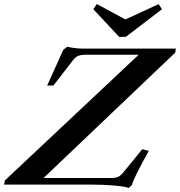

<svg xmlns="http://www.w3.org/2000/svg" viewBox="-81 -900 877 936"><path d="M500 -720.2 374 -855 390.6 -880.4 530.3 -805.2 692.4 -879.9 708.5 -855 532.2 -720.2ZM546.9 16.1Q526.9 8.8 475.1 4.4Q423.3 0 367.7 0H-61L-57.1 -20.5L595.2 -633.3H336.9Q316.9 -633.3 302.5 -628.4Q288.1 -623.5 276.9 -608.9L179.2 -482.9H148.9L227.5 -657.2L246.6 -671.9Q289.6 -663.1 320.8 -663.1H776.4L772.9 -643.1L131.3 -32.2H460.9Q482.4 -32.2 495.4 -38.3Q508.3 -44.4 521.5 -61L612.3 -172.4L644.5 -164.6Q569.8 -30.8 562 2Z"/></svg>

Font: Elstob SemiBold
Style: Italic
Weight: 600
Italic angle: -20°
Designer: Peter S. Baker
Version: Version 1.015